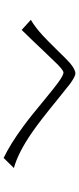

<svg xmlns="http://www.w3.org/2000/svg" viewBox="286 -916 429 1040"><g transform="rotate(90 500.0 -395.5)"><path d="M86.9 -348.6 141.6 -298.8Q168 -325.2 201.2 -360.4Q220.7 -380.9 257.8 -419.9Q310.5 -475.6 330.1 -495.1Q362.3 -525.4 372.1 -525.4Q386.7 -525.4 425.8 -497.1Q450.2 -479.5 514.6 -426.8Q610.4 -346.7 664.1 -307.6Q757.8 -238.3 835 -201.2L889.6 -256.8Q806.6 -279.3 696.3 -355.5Q632.8 -399.4 519.5 -492.2Q456.1 -543.9 431.6 -562.5Q392.6 -589.8 377.9 -589.8Q356.4 -589.8 322.3 -561.5Q300.8 -543 252 -492.2Q200.2 -439.5 172.9 -414.1Q126 -371.1 86.9 -348.6Z"/></g></svg>

Font: Dotum
Style: Regular
Weight: 400
Version: Version 2.21